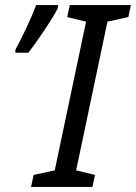

<svg xmlns="http://www.w3.org/2000/svg" viewBox="-20 -734 534 754"><path d="M102 0 112 -47 195 -65 318 -649 244 -667 254 -714H494L484 -667L402 -649L279 -65L353 -47L343 0ZM40 -527H91Q117 -559 155.5 -617Q194 -675 207 -702L208 -714H122Q109 -679 84 -625.5Q59 -572 41 -540Z"/></svg>

Font: Noto Sans UI SemiCondensed
Style: Italic
Weight: 400
Width: 4
Italic angle: -12°
Designer: Monotype Design Team
Foundry: Monotype Imaging Inc.
Version: Version 1.901